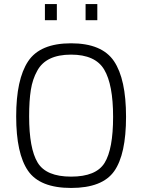

<svg xmlns="http://www.w3.org/2000/svg" viewBox="-20 -919 702 949"><path d="M331 -649Q207 -649 164 -569Q141 -528 132.5 -475Q124 -422 124 -344Q124 -185 166 -115.5Q208 -46 331.5 -46Q455 -46 497 -114Q539 -182 539 -341.5Q539 -501 495 -575Q451 -649 331 -649ZM603 -342Q603 -156 544.5 -73Q486 10 331.5 10Q177 10 118.5 -75Q60 -160 60 -343.5Q60 -527 119 -616Q178 -705 331 -705Q484 -705 543.5 -616.5Q603 -528 603 -342ZM202 -819V-899H261V-819ZM403 -819V-899H461V-819Z"/></svg>

Font: Titillium Web
Style: Light
Weight: 300
Version: Version 1.001;PS 57.000;hotconv 1.0.70;makeotf.lib2.5.55311